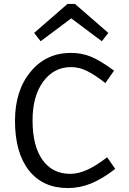

<svg xmlns="http://www.w3.org/2000/svg" viewBox="-20 -938 654 973"><path d="M324 15Q197 15 126.5 -74.5Q56 -164 56 -326Q56 -479 135 -574.5Q214 -670 339 -670Q394 -670 441.5 -650.5Q489 -631 558 -580L514 -517Q459 -560 419.5 -579Q380 -598 340 -598Q253 -598 199 -524.5Q145 -451 145 -328Q145 -198 195.5 -127.5Q246 -57 336 -57Q376 -57 421 -77Q466 -97 523 -141L564 -82Q498 -31 441 -8Q384 15 324 15ZM186 -729 153 -771 322 -918H360L529 -771L496 -729L341 -845Z"/></svg>

Font: Intel One Mono
Style: Regular
Weight: 400
Monospace: yes
Designer: Fred Shallcrass
Foundry: Frere-Jones Type LLC
Version: Version 1.400;hotconv 1.1.0;makeotfexe 2.6.0;FJTRelease1.4